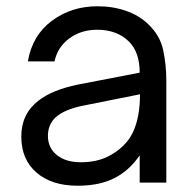

<svg xmlns="http://www.w3.org/2000/svg" viewBox="-20 -583 616 613"><path d="M48 -147Q48 -219 102 -261Q146 -296 229 -313L426 -351Q426 -416 392 -450Q354 -488 290 -488Q239 -488 201.5 -460.5Q164 -433 154 -387H69Q83 -470 145.5 -516.5Q208 -563 291 -563Q340 -563 382 -548.5Q424 -534 453 -506Q491 -470 501 -423Q511 -376 511 -326V0H426V-87Q397 -45 359 -22Q308 10 228 10Q145 10 96.5 -32Q48 -74 48 -147ZM326 -84Q382 -113 404.5 -161Q427 -209 427 -282L247 -246Q185 -234 156 -207Q133 -184 133 -149Q133 -111 161.5 -88Q190 -65 238 -65Q289 -65 326 -84Z"/></svg>

Font: Open Sauce One
Style: Regular
Weight: 400
Designer: Alfredo Marco Pradil
Foundry: Creative Sauce Fz LLC
Version: Version 1.477